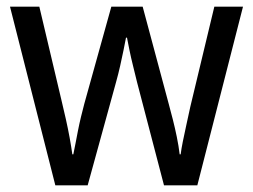

<svg xmlns="http://www.w3.org/2000/svg" viewBox="-20 -557 760 576"><path d="M391 -311Q385 -336 379 -360Q373 -384 368.5 -406Q364 -428 361 -444H358Q355 -428 350.5 -406Q346 -384 340.5 -359.5Q335 -335 328 -310L243 -1H146L10 -537H98L164 -258Q171 -229 177.5 -200Q184 -171 189 -143.5Q194 -116 197 -94H200Q203 -108 206.5 -126.5Q210 -145 214 -165.5Q218 -186 223 -206.5Q228 -227 233 -246L314 -537H408L486 -246Q492 -224 498.5 -198.5Q505 -173 510.5 -146Q516 -119 519 -94H522Q524 -110 528.5 -132.5Q533 -155 539 -182Q545 -209 551 -237L623 -537H709L572 -1H472Z"/></svg>

Font: Noto Sans Devanagari SemiCondensed
Style: Regular
Weight: 400
Width: 4
Designer: Jelle Bosma - Monotype Design Team
Foundry: Monotype Imaging Inc.
Version: Version 2.006